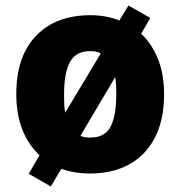

<svg xmlns="http://www.w3.org/2000/svg" viewBox="-20 -618 653 695"><path d="M574 -278Q574 -141 502.5 -65.5Q431 10 305 10Q250 10 202 -7L164 57L84 11L123 -56Q81 -96 60 -151Q39 -206 39 -278Q39 -414 110.5 -488.5Q182 -563 308 -563Q364 -563 412 -544L445 -598L524 -553L491 -496Q530 -459 552 -404Q574 -349 574 -278ZM212 -277Q212 -258 212.5 -241.5Q213 -225 216 -210L345 -425Q329 -433 306 -433Q255 -433 233.5 -394Q212 -355 212 -277ZM401 -278Q401 -295 400 -310.5Q399 -326 397 -339L271 -126Q286 -120 307 -120Q360 -120 380.5 -160Q401 -200 401 -278Z"/></svg>

Font: Noto Sans Bengali SemiCondensed Black
Style: Regular
Weight: 900
Width: 4
Designer: Joana Ranito - Universal Thirst; Jelle Bosma - Monotype Design Team
Foundry: Universal Thirst ehf.
Version: Version 3.000; ttfautohint (v1.8.4.7-5d5b)